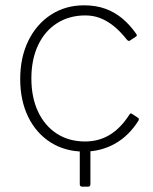

<svg xmlns="http://www.w3.org/2000/svg" viewBox="-20 -560 577 722"><path d="M290 142Q280 142 280 133V-13H320V132Q320 137 318 139.5Q316 142 311 142ZM296 -540Q341 -540 376.5 -527Q412 -514 440.5 -490Q469 -466 492 -433Q497 -426 492 -423L468 -407Q463 -404 457 -411Q430 -445 404.5 -464.5Q379 -484 354 -493Q329 -502 301 -502Q240 -502 194 -472.5Q148 -443 123 -389.5Q98 -336 98 -265Q98 -194 123 -140.5Q148 -87 193.5 -57.5Q239 -28 300 -28Q351 -28 392 -52.5Q433 -77 466 -128Q469 -133 471 -133.5Q473 -134 476 -132L499 -117Q504 -114 501 -107Q483 -78 460.5 -56Q438 -34 412 -19.5Q386 -5 357 2.5Q328 10 296 10Q225 10 170.5 -24.5Q116 -59 86 -120.5Q56 -182 56 -263Q56 -344 86.5 -406.5Q117 -469 171.5 -504.5Q226 -540 296 -540Z"/></svg>

Font: Libre Franklin Thin
Style: Regular
Weight: 100
Designer: Pablo Impallari, Rodrigo Fuenzalida, Nhung Nguyen
Foundry: Impallari Type
Version: Version 3.000